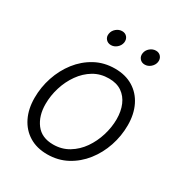

<svg xmlns="http://www.w3.org/2000/svg" viewBox="-175 -861 937 997"><g transform="rotate(30 293.5 -362.5)"><path d="M250.5 11.7Q188 11.7 142.6 -16.1Q97.2 -43.9 72.5 -94Q47.9 -144 47.9 -210.4Q47.9 -273.9 68.1 -334.7Q88.4 -395.5 126.2 -444.1Q164.1 -492.7 217 -521.5Q270 -550.3 335.4 -550.3Q397.9 -550.3 443.6 -522.5Q489.3 -494.6 513.9 -444.6Q538.6 -394.5 538.6 -328.1Q538.6 -263.7 518.1 -202.9Q497.6 -142.1 459.5 -93.8Q421.4 -45.4 368.4 -16.8Q315.4 11.7 250.5 11.7ZM252 -47.9Q303.7 -47.9 344.7 -72.8Q385.7 -97.7 414.1 -138.4Q442.4 -179.2 457.5 -228.5Q472.7 -277.8 472.7 -326.7Q472.7 -374 457 -410.9Q441.4 -447.8 410.6 -469Q379.9 -490.2 333.5 -490.2Q282.7 -490.2 242.2 -466.1Q201.7 -441.9 172.9 -401.1Q144 -360.4 128.7 -310.8Q113.3 -261.2 113.3 -210.9Q113.3 -140.1 148.2 -94Q183.1 -47.9 252 -47.9ZM456.5 -645Q437.5 -645 426.3 -658.4Q415 -671.9 418 -690.9Q420.9 -710.4 437 -723.9Q453.1 -737.3 472.2 -737.3Q491.2 -737.3 502.2 -723.9Q513.2 -710.4 510.3 -690.9Q506.8 -671.9 491.2 -658.4Q475.6 -645 456.5 -645ZM253.9 -645Q234.9 -645 223.4 -658.4Q211.9 -671.9 215.3 -690.9Q218.3 -710.4 234.4 -723.9Q250.5 -737.3 269.5 -737.3Q288.6 -737.3 299.6 -723.9Q310.5 -710.4 307.6 -690.9Q304.2 -671.9 288.6 -658.4Q272.9 -645 253.9 -645Z"/></g></svg>

Font: Inter 16pt Light
Style: Italic
Weight: 300
Italic angle: -9.3988°
Version: Version 4.001;git-66647c0bb